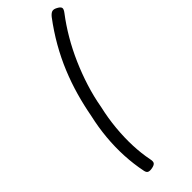

<svg xmlns="http://www.w3.org/2000/svg" viewBox="-367 -1116 1227 1227"><g transform="rotate(-45 246.0 -502.5)"><path d="M478 -1019Q432 -959 391 -889Q350 -819 317 -743.5Q284 -668 259 -589Q234 -510 220 -430Q201 -348 193.5 -267Q186 -186 189 -112Q192 -38 205 27Q211 53 203 63Q195 73 173 77Q153 81 141 76.5Q129 72 125 53Q109 -25 105 -105.5Q101 -186 108.5 -268.5Q116 -351 135 -434Q150 -515 172.5 -594.5Q195 -674 227.5 -753Q260 -832 304 -909Q348 -986 403 -1059Q420 -1080 434.5 -1083.5Q449 -1087 471 -1074Q489 -1064 492 -1052.5Q495 -1041 478 -1019Z"/></g></svg>

Font: Playwrite AU NSW
Style: Regular
Weight: 400
Designer: Veronika Burian, José Scaglione
Foundry: TypeTogether
Version: Version 1.002